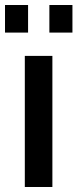

<svg xmlns="http://www.w3.org/2000/svg" viewBox="-33 -746 309 766"><path d="M-13 -616H79V-726H-13ZM164 -616H256V-726H164ZM66 0H176V-523H66Z"/></svg>

Font: FIGSv2-sans-serif SemiBold
Style: Regular
Weight: 600
Designer: Matt McInerney, Pablo Impallari, Rodrigo Fuenzalida,Mirko Velimirovic
Foundry: Matt McInerney, Pablo Impallari, Rodrigo Fuenzalida
Version: Version 4.021;hotconv 1.0.109;makeotfexe 2.5.65596